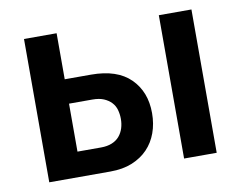

<svg xmlns="http://www.w3.org/2000/svg" viewBox="-63 -606 866 690"><g transform="rotate(-10 370.0 -261.5)"><path d="M64 0V-523H183V-355H279Q374 -355 422.5 -307Q471 -259 471 -181Q471 -142 459 -109Q447 -76 424 -52Q401 -28 367 -14Q333 0 287 0ZM556 0V-523H675V0ZM183 -91H269Q292 -91 309 -98Q326 -105 336.5 -117.5Q347 -130 352 -146Q357 -162 357 -180Q357 -197 352.5 -213Q348 -229 337 -240.5Q326 -252 309.5 -259Q293 -266 268 -266H183Z"/></g></svg>

Font: Rising Sun SemiBold
Style: Regular
Weight: 600
Designer: Matt McInerney, Pablo Impallari, Rodrigo Fuenzalida (Raleway font), Stephen Hutchings (Greek), Cristiano Sobral (main ch
Foundry: The Rising Sun Project Authors
Version: Version 4.327; ttfautohint (v1.8.4.7-5d5b-dirty)